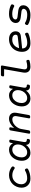

<svg xmlns="http://www.w3.org/2000/svg" viewBox="1753 -2434 691 4237"><g transform="rotate(-90 2098.5 -315.5)"><path d="M75.2 -185.5Q75.2 -99.6 129.4 -44.4Q183.6 10.7 275.9 10.7Q329.1 10.7 383.8 -2.7Q438.5 -16.1 480 -39.6Q510.7 -56.6 494.1 -89.4Q477.5 -122.1 449.2 -105.5Q373.5 -61.5 283.7 -61.5Q222.2 -61.5 186.5 -97.2Q150.9 -132.8 150.9 -190.9Q150.9 -271.5 207.3 -330.6Q263.7 -389.6 346.2 -389.6Q427.2 -389.6 492.2 -342.8Q502.9 -334 515.6 -336.9Q528.3 -339.8 537.6 -356Q555.2 -386.7 525.4 -407.7Q449.2 -461.9 351.6 -461.9Q291 -461.9 238.5 -438.7Q186 -415.5 150.6 -377.2Q115.2 -338.9 95.2 -289.1Q75.2 -239.3 75.2 -185.5Z M669.4 -178.7Q669.4 -92.3 718.3 -40.8Q767.1 10.7 844.7 10.7Q950.7 10.7 1021.5 -89.8L1019 -95.7Q1019 -50.3 1043.2 -25.1Q1067.4 0 1108.4 0H1113.8Q1130.4 0 1138.7 -8.1Q1147 -16.1 1150.9 -35.2Q1154.3 -54.2 1148.4 -62.3Q1142.6 -70.3 1126 -70.3H1123.5Q1100.1 -70.3 1088.9 -87.2Q1077.6 -104 1083.5 -136.2L1134.3 -424.3Q1137.2 -441.4 1130.6 -448.7Q1124 -456.1 1105 -456.1H1104Q1085 -456.1 1076.9 -449Q1068.8 -441.9 1065.9 -424.3L1056.6 -374Q1034.2 -415 998.5 -438.5Q962.9 -461.9 917.5 -461.9Q868.7 -461.9 827.1 -444.6Q785.6 -427.2 757.1 -398.7Q728.5 -370.1 708.3 -333Q688 -295.9 678.7 -256.8Q669.4 -217.8 669.4 -178.7ZM1029.3 -264.2Q1029.3 -214.4 1007.3 -168.2Q985.4 -122.1 944.8 -91.8Q904.3 -61.5 855.5 -61.5Q802.7 -61.5 773.4 -94.5Q744.1 -127.4 744.1 -183.1Q744.1 -234.4 763.9 -281Q783.7 -327.6 823.5 -358.6Q863.3 -389.6 914.6 -389.6Q967.3 -389.6 998.3 -356.4Q1029.3 -323.2 1029.3 -264.2Z M1393.6 -349.6 1406.7 -424.3Q1409.7 -441.4 1403.1 -448.7Q1396.5 -456.1 1377.4 -456.1H1376.5Q1357.4 -456.1 1349.4 -449Q1341.3 -441.9 1338.4 -424.3L1268.1 -26.9Q1265.1 -9.8 1272 -2.4Q1278.8 4.9 1298.8 4.9H1299.8Q1319.3 4.9 1328.9 -2.4Q1338.4 -9.8 1341.3 -26.9L1370.6 -191.4Q1379.9 -245.1 1414.6 -291.5Q1449.2 -337.9 1494.1 -363.8Q1539.1 -389.6 1581.1 -389.6Q1618.7 -389.6 1637.2 -371.8Q1655.8 -354 1655.8 -321.8Q1655.8 -311 1653.3 -295.4L1606 -26.9Q1603 -9.8 1609.9 -2.4Q1616.7 4.9 1636.7 4.9H1637.7Q1657.2 4.9 1666.7 -2.4Q1676.3 -9.8 1679.2 -26.9L1727.1 -297.9Q1730.5 -316.4 1730.5 -335Q1730.5 -393.1 1694.6 -427.5Q1658.7 -461.9 1596.2 -461.9Q1543.9 -461.9 1489.3 -430.9Q1434.6 -399.9 1393.6 -349.6Z M1868.7 -178.7Q1868.7 -92.3 1917.5 -40.8Q1966.3 10.7 2043.9 10.7Q2149.9 10.7 2220.7 -89.8L2218.3 -95.7Q2218.3 -50.3 2242.4 -25.1Q2266.6 0 2307.6 0H2313Q2329.6 0 2337.9 -8.1Q2346.2 -16.1 2350.1 -35.2Q2353.5 -54.2 2347.7 -62.3Q2341.8 -70.3 2325.2 -70.3H2322.8Q2299.3 -70.3 2288.1 -87.2Q2276.9 -104 2282.7 -136.2L2333.5 -424.3Q2336.4 -441.4 2329.8 -448.7Q2323.2 -456.1 2304.2 -456.1H2303.2Q2284.2 -456.1 2276.1 -449Q2268.1 -441.9 2265.1 -424.3L2255.9 -374Q2233.4 -415 2197.8 -438.5Q2162.1 -461.9 2116.7 -461.9Q2067.9 -461.9 2026.4 -444.6Q1984.9 -427.2 1956.3 -398.7Q1927.7 -370.1 1907.5 -333Q1887.2 -295.9 1877.9 -256.8Q1868.7 -217.8 1868.7 -178.7ZM2228.5 -264.2Q2228.5 -214.4 2206.5 -168.2Q2184.6 -122.1 2144 -91.8Q2103.5 -61.5 2054.7 -61.5Q2002 -61.5 1972.7 -94.5Q1943.4 -127.4 1943.4 -183.1Q1943.4 -234.4 1963.1 -281Q1982.9 -327.6 2022.7 -358.6Q2062.5 -389.6 2113.8 -389.6Q2166.5 -389.6 2197.5 -356.4Q2228.5 -323.2 2228.5 -264.2Z M2569.8 -640.6Q2553.2 -640.6 2544.7 -632.6Q2536.1 -624.5 2532.7 -605.5Q2529.3 -586.4 2534.9 -578.4Q2540.5 -570.3 2557.1 -570.3H2690.4L2616.7 -149.9Q2613.3 -131.3 2613.3 -111.8Q2613.3 -54.2 2647.5 -21.7Q2681.6 10.7 2744.6 10.7Q2806.2 10.7 2872.1 -7.3Q2902.3 -15.6 2895 -51.3Q2887.7 -85.9 2858.4 -77.1Q2803.7 -60.5 2752 -60.5Q2718.3 -60.5 2702.4 -74.5Q2686.5 -88.4 2686.5 -118.7Q2686.5 -129.9 2689.9 -151.4L2770.5 -607.4Q2773.9 -625.5 2767.6 -633.1Q2761.2 -640.6 2744.6 -640.6Z M3073.2 -172.9Q3073.2 -86.9 3122.6 -38.1Q3171.9 10.7 3263.2 10.7Q3317.9 10.7 3373.8 -1.2Q3429.7 -13.2 3473.1 -32.2Q3503.9 -45.9 3493.2 -81.1Q3487.3 -99.1 3476.3 -105.5Q3465.3 -111.8 3453.6 -105Q3364.7 -60.1 3270.5 -60.1Q3147.5 -60.1 3147.5 -176.3Q3147.5 -268.1 3200.4 -329.6Q3253.4 -391.1 3343.8 -391.1Q3395 -391.1 3422.9 -370.4Q3450.7 -349.6 3450.7 -317.4Q3450.7 -294.9 3439.7 -283.2Q3428.7 -271.5 3401.4 -268.6L3137.2 -238.3L3121.1 -169.9L3416.5 -200.7Q3525.9 -212.4 3525.9 -319.8Q3525.9 -381.8 3478.3 -421.9Q3430.7 -461.9 3351.1 -461.9Q3270 -461.9 3206.1 -423.3Q3142.1 -384.8 3107.7 -318.8Q3073.2 -252.9 3073.2 -172.9Z M3709.5 -312Q3709.5 -273.4 3730 -248.8Q3750.5 -224.1 3785.6 -213.4Q3819.3 -203.1 3882.8 -197.3Q3946.3 -191.4 3970.2 -186.5Q4022.9 -175.3 4022.9 -138.2Q4022.9 -126 4016.6 -113.5Q4010.3 -101.1 3996.6 -88.4Q3982.9 -75.7 3955.8 -67.9Q3928.7 -60.1 3892.1 -60.1Q3789.6 -60.1 3716.3 -106Q3690.4 -122.1 3671.4 -87.4Q3653.3 -54.7 3680.7 -38.1Q3759.8 10.7 3884.8 10.7Q3933.6 10.7 3972.4 0.2Q4011.2 -10.3 4034.7 -26.9Q4058.1 -43.5 4073.7 -64.9Q4089.4 -86.4 4095.2 -106.4Q4101.1 -126.5 4101.1 -146.5Q4101.1 -187.5 4079.8 -212.9Q4058.6 -238.3 4022.5 -249Q3989.7 -258.8 3926.5 -264.6Q3863.3 -270.5 3840.8 -274.9Q3787.6 -285.2 3787.6 -319.8Q3787.6 -349.1 3817.9 -370.1Q3848.1 -391.1 3904.8 -391.1Q3999.5 -391.1 4070.3 -350.6Q4097.2 -335.4 4114.7 -370.6Q4131.8 -404.3 4104 -419.4Q4025.4 -461.9 3909.2 -461.9Q3813.5 -461.9 3761.5 -418.5Q3709.5 -375 3709.5 -312Z"/></g></svg>

Font: Courier Prime Sans
Style: Regular
Weight: 300
Italic angle: -10°
Designer: Alan Dague-Greene
Foundry: Quote-Unquote Apps
Version: Version 3.23